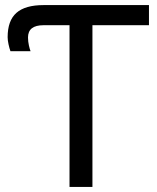

<svg xmlns="http://www.w3.org/2000/svg" viewBox="-20 -734 616 754"><path d="M253 0V-635H151Q90 -635 90 -587Q90 -571 93.5 -555.5Q97 -540 100 -533H21Q17 -544 13.5 -560Q10 -576 10 -588Q10 -653 44.5 -683.5Q79 -714 151 -714H565V-635H343V0Z"/></svg>

Font: Noto IKEA Arabic
Style: Regular
Weight: 400
Designer: Monotype Design Team
Foundry: Monotype Imaging Inc.
Version: Version 1.200